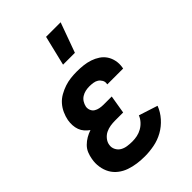

<svg xmlns="http://www.w3.org/2000/svg" viewBox="-226 -850 951 951"><g transform="rotate(-45 250.0 -374.5)"><path d="M210 8Q183 8 157 4.5Q131 1 106.5 -7.5Q82 -16 62 -31.5Q42 -47 30 -68.5Q18 -90 14 -116.5Q10 -143 15 -169Q18 -187 25 -204.5Q32 -222 46 -236Q60 -250 76.5 -259.5Q93 -269 111 -275Q98 -284 87.5 -296Q77 -308 71.5 -323Q66 -338 65 -355Q64 -372 67 -389Q71 -410 80.5 -431Q90 -452 105 -469Q120 -486 140.5 -497.5Q161 -509 182 -516Q203 -523 224.5 -525.5Q246 -528 268 -528Q291 -528 313.5 -525.5Q336 -523 357 -516Q378 -509 396 -497Q414 -485 425.5 -467.5Q437 -450 441.5 -428Q446 -406 442 -383L441 -376H330V-378Q333 -392 326.5 -403.5Q320 -415 310 -421.5Q300 -428 286.5 -430Q273 -432 260 -432Q246 -432 232.5 -429Q219 -426 207 -418.5Q195 -411 187.5 -399Q180 -387 177 -373Q175 -360 180 -348Q185 -336 195.5 -329.5Q206 -323 219 -320.5Q232 -318 246 -318H303L287 -222H230Q214 -222 197.5 -219.5Q181 -217 165.5 -209.5Q150 -202 138.5 -187.5Q127 -173 125 -157Q122 -140 130 -124.5Q138 -109 152 -101Q166 -93 183 -90.5Q200 -88 218 -88Q235 -88 252 -91.5Q269 -95 285 -104Q301 -113 313.5 -127Q326 -141 332 -157L431 -125Q419 -93 395 -66Q371 -39 340.5 -22Q310 -5 276 1.5Q242 8 210 8ZM244 -600 282 -757H384L327 -600Z"/></g></svg>

Font: Iosevka Term Curly
Style: Bold Italic
Weight: 700
Italic angle: -9°
Designer: Belleve Invis
Foundry: Belleve Invis
Version: Version 32.3.0